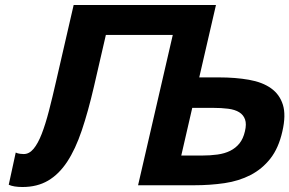

<svg xmlns="http://www.w3.org/2000/svg" viewBox="-20 -742 1159 769"><path d="M1111 -216Q1096 -149 1063 -107Q1030 -65 983.5 -41Q937 -17 879.5 -8.5Q822 0 757 0H533L700 -722H845L778 -432H857Q923 -432 977 -422.5Q1031 -413 1065.5 -388.5Q1100 -364 1113 -322.5Q1126 -281 1111 -216ZM750 -310 706 -119H788Q822 -119 851 -123Q880 -127 902 -138Q924 -149 939 -167.5Q954 -186 961 -216Q968 -245 961.5 -263.5Q955 -282 938 -292.5Q921 -303 894 -306.5Q867 -310 832 -310ZM356 -394Q333 -295 307.5 -219.5Q282 -144 249 -94Q216 -44 172.5 -18.5Q129 7 70 7Q35 7 15 -2L43 -131Q51 -127 61 -126Q71 -125 75 -125Q97 -125 114.5 -146Q132 -167 147 -205.5Q162 -244 176 -298Q190 -352 205 -418L275 -722H845L678 0H533L672 -602H404Z"/></svg>

Font: Perun
Style: Bold Italic
Weight: 700
Italic angle: -12°
Foundry: Copyright (c) Stefan Peev, Context Ltd, 2016
Version: Version 1.027